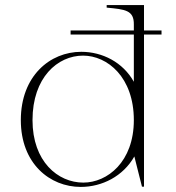

<svg xmlns="http://www.w3.org/2000/svg" viewBox="-20 -720 692 756"><path d="M258 -600V-584H507V-398C464 -475 383 -516 300 -516C177 -516 62 -421 62 -247C62 -76 176 16 298 16C382 16 465 -26 509 -104L539 15H547V-584H616V-600H547V-700H400V-690C473 -683 508 -680 507 -623V-600ZM308 -1C208 -1 108 -84 108 -247C108 -415 207 -501 307 -501C403 -501 507 -416 507 -247C507 -83 403 -1 308 -1Z"/></svg>

Font: Sprat Thin
Style: Regular
Weight: 100
Designer: Ethan Nakache
Foundry: Collletttivo
Version: Version 2.000;Glyphs 3.2 (3217)